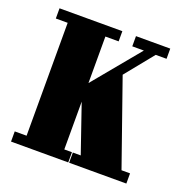

<svg xmlns="http://www.w3.org/2000/svg" viewBox="-101 -615 683 708"><g transform="rotate(20 241.0 -261.5)"><path d="M15.5 0V-40H62V-483H15.5V-523H262V-483H210V-300.5L361 -483H315.5V-523H450V-483H407.5L318 -372.5L434.5 -40H468V0H243.5V-40H274.5L210 -227.5V-40H240V0Z"/></g></svg>

Font: Imbue 10pt Black
Style: Regular
Weight: 900
Designer: Tyler Finck
Foundry: Etcetera Type Company
Version: Version 1.102; ttfautohint (v1.8.3)